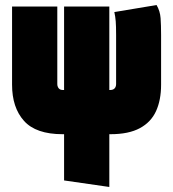

<svg xmlns="http://www.w3.org/2000/svg" viewBox="-20 -527 687 764"><path d="M603 -507 435 -479Q439 -461 440.5 -442Q442 -423 442 -388V-192Q442 -184 438.5 -178.5Q435 -173 430 -171Q425 -169 420 -169H415V-501H235V-169H229Q223 -169 218.5 -171.5Q214 -174 211 -179.5Q208 -185 208 -192V-501H28V-190Q28 -99 75.5 -46Q123 7 229 7H235V191L415 217V7H420Q492 7 536.5 -17Q581 -41 601 -85Q621 -129 621 -190V-388Q621 -427 619 -455Q617 -483 603 -507Z"/></svg>

Font: Advent Pro Black
Style: Regular
Weight: 900
Version: Version 3.000